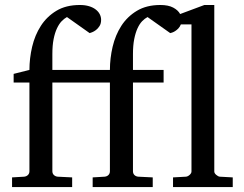

<svg xmlns="http://www.w3.org/2000/svg" viewBox="-20 -757 989 777"><path d="M680.2 0V-39.1L732.9 -42Q740.7 -43 747.8 -49.6Q754.9 -56.2 754.9 -63V-658.2H711.9Q708 -648.4 701.7 -641.8Q695.3 -635.3 688.7 -631.1Q682.1 -627 676.5 -625.2Q670.9 -623.5 668.9 -623L577.1 -688Q565.9 -682.1 555.4 -671.4Q544.9 -660.6 536.6 -642.6Q528.3 -624.5 523.2 -598.9Q518.1 -573.2 518.1 -538.1V-474.1H642.1V-422.9H518.1V-64Q518.1 -54.7 523.9 -48.8Q529.8 -43 539.1 -42L598.1 -39.1V0H355V-39.1L403.8 -42Q413.1 -43 418.9 -48.8Q424.8 -54.7 424.8 -64V-422.9H191.9V-64Q191.9 -54.7 198 -48.8Q204.1 -43 212.9 -42L272 -39.1V0H28.8V-39.1L78.1 -42Q86.9 -43 93 -48.8Q99.1 -54.7 99.1 -64V-422.9H35.2V-458L99.1 -474.1Q99.1 -521 110.1 -567.9Q121.1 -614.7 145.3 -652.3Q169.4 -689.9 208.3 -713.4Q247.1 -736.8 303.2 -736.8Q324.2 -736.8 340.3 -731.9Q356.4 -727.1 367.4 -718.5Q378.4 -710 383.8 -699.2Q389.2 -688.5 389.2 -676.8Q389.2 -661.6 382.8 -651.6Q376.5 -641.6 368.4 -635.5Q360.4 -629.4 352.8 -626.5Q345.2 -623.5 342.8 -623L251 -688Q240.2 -682.1 229.7 -671.4Q219.2 -660.6 210.7 -642.6Q202.1 -624.5 197 -598.9Q191.9 -573.2 191.9 -538.1V-474.1H424.8Q424.8 -521 435.8 -567.9Q446.8 -614.7 470.9 -652.3Q495.1 -689.9 534.2 -713.4Q573.2 -736.8 628.9 -736.8Q661.1 -736.8 680.9 -726.3Q700.7 -715.8 709 -700.2L807.1 -736.8H847.2V-63Q847.2 -56.2 854.7 -49.6Q862.3 -43 869.1 -42L921.9 -39.1V0Z"/></svg>

Font: Charis SIL Afr
Style: Regular
Weight: 400
Foundry: SIL International
Version: Version 5.000